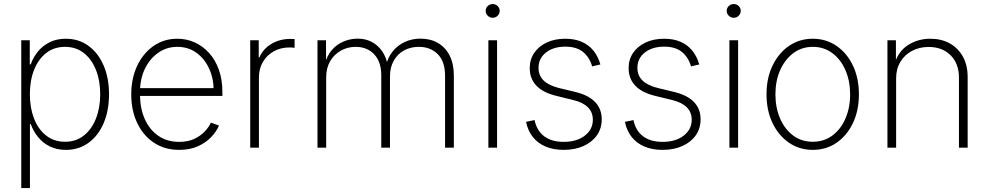

<svg xmlns="http://www.w3.org/2000/svg" viewBox="-20 -746 4996 970"><path d="M87.4 204.1V-542.5H130.4V-420.9H135.3Q147.5 -456.1 171.6 -485.6Q195.8 -515.1 231 -532.7Q266.1 -550.3 312.5 -550.3Q377.9 -550.3 427 -514.4Q476.1 -478.5 503.4 -415.3Q530.8 -352.1 530.8 -270Q530.8 -187.5 503.7 -124Q476.6 -60.5 427.5 -24.7Q378.4 11.2 313 11.2Q266.6 11.2 231.4 -6.3Q196.3 -23.9 172.1 -53.7Q147.9 -83.5 135.3 -119.1H131.3V204.1ZM308.6 -29.8Q363.8 -29.8 403.6 -61.3Q443.4 -92.8 464.8 -147.2Q486.3 -201.7 486.3 -270Q486.3 -338.4 464.8 -392.6Q443.4 -446.8 403.6 -478Q363.8 -509.3 308.6 -509.3Q253.4 -509.3 213.6 -478.3Q173.8 -447.3 152.3 -393.3Q130.9 -339.4 130.9 -270Q130.9 -201.2 152.1 -146.7Q173.3 -92.3 213.4 -61Q253.4 -29.8 308.6 -29.8Z M885.3 11.2Q812 11.2 757.6 -25.1Q703.1 -61.5 673.1 -124.8Q643.1 -188 643.1 -269Q643.1 -350.1 673.1 -413.6Q703.1 -477.1 755.6 -513.7Q808.1 -550.3 875.5 -550.3Q922.9 -550.3 963.9 -531.7Q1004.9 -513.2 1036.4 -478.3Q1067.9 -443.4 1085.7 -393.8Q1103.5 -344.2 1103.5 -281.2V-261.2H670.4V-300.8H1079.1L1059.6 -285.6Q1059.6 -349.1 1036.4 -399.7Q1013.2 -450.2 971.9 -479.7Q930.7 -509.3 875.5 -509.3Q821.8 -509.3 779.1 -479.2Q736.3 -449.2 711.9 -398.2Q687.5 -347.2 687.5 -284.2V-266.1Q687.5 -198.7 711.2 -145Q734.9 -91.3 779.3 -60.3Q823.7 -29.3 885.3 -29.3Q929.7 -29.3 961.7 -44.4Q993.7 -59.6 1014.6 -82Q1035.6 -104.5 1045.4 -126.5L1086.4 -111.8Q1074.2 -82.5 1047.4 -54Q1020.5 -25.4 980 -7.1Q939.5 11.2 885.3 11.2Z M1244.1 0V-542.5H1287.1V-456.1H1290.5Q1308.6 -498.5 1350.6 -523.9Q1392.6 -549.3 1446.3 -549.3Q1452.1 -549.3 1457.5 -549.1Q1462.9 -548.8 1468.3 -548.8V-504.4Q1465.3 -504.9 1458.5 -505.6Q1451.7 -506.3 1442.9 -506.3Q1398.4 -506.3 1363.3 -486.8Q1328.1 -467.3 1308.1 -433.1Q1288.1 -398.9 1288.1 -354.5V0Z M1584 0V-542.5H1627L1627.4 -417.5H1619.6Q1630.9 -463.9 1656.5 -493.2Q1682.1 -522.5 1716.3 -536.6Q1750.5 -550.8 1786.1 -550.8Q1846.7 -550.8 1887.7 -513.4Q1928.7 -476.1 1939.5 -412.1H1929.2Q1939 -455.6 1964.1 -486.6Q1989.3 -517.6 2025.4 -534.2Q2061.5 -550.8 2105 -550.8Q2154.8 -550.8 2192.6 -528.8Q2230.5 -506.8 2251.7 -465.1Q2272.9 -423.3 2272.9 -363.3V0H2228.5V-362.8Q2228.5 -435.1 2191.7 -472.2Q2154.8 -509.3 2096.2 -509.3Q2054.7 -509.3 2021.7 -491.5Q1988.8 -473.6 1969.5 -439.9Q1950.2 -406.2 1950.2 -359.9V0H1906.2V-365.7Q1906.2 -433.6 1870.6 -471.4Q1835 -509.3 1776.9 -509.3Q1735.8 -509.3 1701.9 -490.2Q1668 -471.2 1647.9 -436.8Q1627.9 -402.3 1627.9 -355.5V0Z M2447.3 0V-542.5H2491.2V0ZM2469.2 -656.2Q2454.6 -656.2 2444.1 -666.5Q2433.6 -676.8 2433.6 -690.9Q2433.6 -705.6 2444.1 -715.6Q2454.6 -725.6 2468.8 -725.6Q2483.9 -725.6 2494.1 -715.6Q2504.4 -705.6 2504.4 -690.9Q2504.4 -676.8 2494.1 -666.5Q2483.9 -656.2 2469.2 -656.2Z M2827.6 11.2Q2776.4 11.2 2736.8 -5.4Q2697.3 -22 2672.1 -53.5Q2647 -85 2637.7 -130.4L2680.7 -139.6Q2691.9 -85.4 2729.5 -57.4Q2767.1 -29.3 2827.6 -29.3Q2894 -29.3 2934.6 -60.8Q2975.1 -92.3 2975.1 -141.1Q2975.1 -178.7 2950.4 -203.6Q2925.8 -228.5 2877.4 -240.2L2790.5 -261.7Q2723.6 -277.8 2689.9 -313.2Q2656.2 -348.6 2656.2 -401.9Q2656.2 -445.8 2679.2 -479.2Q2702.1 -512.7 2742.7 -531.5Q2783.2 -550.3 2835.9 -550.3Q2883.3 -550.3 2918.7 -534.9Q2954.1 -519.5 2977.8 -490.5Q3001.5 -461.4 3013.2 -420.4L2971.7 -410.6Q2958 -457.5 2925 -483.9Q2892.1 -510.3 2836.4 -510.3Q2775.9 -510.3 2738.3 -480.7Q2700.7 -451.2 2700.7 -403.3Q2700.7 -364.7 2726.1 -339.6Q2751.5 -314.5 2804.2 -301.3L2889.2 -280.8Q2954.1 -264.6 2987.1 -230Q3020 -195.3 3020 -143.1Q3020 -97.2 2995.6 -62.5Q2971.2 -27.8 2928 -8.3Q2884.8 11.2 2827.6 11.2Z M3327.1 11.2Q3275.9 11.2 3236.3 -5.4Q3196.8 -22 3171.6 -53.5Q3146.5 -85 3137.2 -130.4L3180.2 -139.6Q3191.4 -85.4 3229 -57.4Q3266.6 -29.3 3327.1 -29.3Q3393.6 -29.3 3434.1 -60.8Q3474.6 -92.3 3474.6 -141.1Q3474.6 -178.7 3450 -203.6Q3425.3 -228.5 3377 -240.2L3290 -261.7Q3223.1 -277.8 3189.5 -313.2Q3155.8 -348.6 3155.8 -401.9Q3155.8 -445.8 3178.7 -479.2Q3201.7 -512.7 3242.2 -531.5Q3282.7 -550.3 3335.4 -550.3Q3382.8 -550.3 3418.2 -534.9Q3453.6 -519.5 3477.3 -490.5Q3501 -461.4 3512.7 -420.4L3471.2 -410.6Q3457.5 -457.5 3424.6 -483.9Q3391.6 -510.3 3335.9 -510.3Q3275.4 -510.3 3237.8 -480.7Q3200.2 -451.2 3200.2 -403.3Q3200.2 -364.7 3225.6 -339.6Q3251 -314.5 3303.7 -301.3L3388.7 -280.8Q3453.6 -264.6 3486.6 -230Q3519.5 -195.3 3519.5 -143.1Q3519.5 -97.2 3495.1 -62.5Q3470.7 -27.8 3427.5 -8.3Q3384.3 11.2 3327.1 11.2Z M3665 0V-542.5H3709V0ZM3687 -656.2Q3672.4 -656.2 3661.9 -666.5Q3651.4 -676.8 3651.4 -690.9Q3651.4 -705.6 3661.9 -715.6Q3672.4 -725.6 3686.5 -725.6Q3701.7 -725.6 3711.9 -715.6Q3722.2 -705.6 3722.2 -690.9Q3722.2 -676.8 3711.9 -666.5Q3701.7 -656.2 3687 -656.2Z M4086.4 11.2Q4018.6 11.2 3965.8 -25.1Q3913.1 -61.5 3882.8 -124.8Q3852.5 -188 3852.5 -269.5Q3852.5 -351.1 3882.8 -414.3Q3913.1 -477.5 3965.8 -513.9Q4018.6 -550.3 4086.4 -550.3Q4153.8 -550.3 4206.5 -513.9Q4259.3 -477.5 4289.3 -414.1Q4319.3 -350.6 4319.3 -269.5Q4319.3 -188 4289.3 -124.8Q4259.3 -61.5 4206.8 -25.1Q4154.3 11.2 4086.4 11.2ZM4086.4 -29.8Q4143.1 -29.8 4185.5 -61.5Q4228 -93.3 4251.5 -147.7Q4274.9 -202.1 4274.9 -269.5Q4274.9 -336.4 4251.5 -390.9Q4228 -445.3 4185.5 -477.3Q4143.1 -509.3 4086.4 -509.3Q4029.8 -509.3 3987.3 -477.1Q3944.8 -444.8 3921.1 -390.9Q3897.5 -336.9 3897.5 -269.5Q3897.5 -202.1 3920.9 -147.7Q3944.3 -93.3 3986.8 -61.5Q4029.3 -29.8 4086.4 -29.8Z M4507.3 -350.1V0H4463.4V-542.5H4506.3V-420.4H4498Q4518.1 -487.3 4568.1 -518.8Q4618.2 -550.3 4680.2 -550.3Q4735.8 -550.3 4778.1 -526.9Q4820.3 -503.4 4844.5 -460.2Q4868.7 -417 4868.7 -356.4V0H4824.7V-354Q4824.7 -424.8 4782.5 -466.8Q4740.2 -508.8 4671.9 -508.8Q4625 -508.8 4587.6 -489Q4550.3 -469.2 4528.8 -433.6Q4507.3 -397.9 4507.3 -350.1Z"/></svg>

Font: Inter 16pt ExtraLight
Style: Regular
Weight: 250
Version: Version 4.001;git-66647c0bb